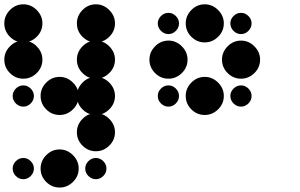

<svg xmlns="http://www.w3.org/2000/svg" viewBox="-24 -524 1378 882"><path d="M416.7 -170.8Q451.7 -170.8 477.9 -144.6Q504.2 -118.3 504.2 -83.3Q504.2 -47.5 477.9 -21.7Q451.7 4.2 416.7 4.2Q380.8 4.2 355 -21.7Q329.2 -47.5 329.2 -83.3Q329.2 -118.3 355 -144.6Q380.8 -170.8 416.7 -170.8ZM416.7 -337.5Q451.7 -337.5 477.9 -311.2Q504.2 -285 504.2 -250Q504.2 -214.2 477.9 -188.3Q451.7 -162.5 416.7 -162.5Q380.8 -162.5 355 -188.3Q329.2 -214.2 329.2 -250Q329.2 -285 355 -311.2Q380.8 -337.5 416.7 -337.5ZM416.7 201.7Q435.8 201.7 450.4 216.3Q465 230.8 465 250Q465 270 450.4 284.6Q435.8 299.2 416.7 299.2Q396.7 299.2 382.1 284.6Q367.5 270 367.5 250Q367.5 230.8 382.1 216.3Q396.7 201.7 416.7 201.7ZM250 162.5Q285 162.5 311.2 188.8Q337.5 215 337.5 250Q337.5 285.8 311.2 311.7Q285 337.5 250 337.5Q214.2 337.5 188.3 311.7Q162.5 285.8 162.5 250Q162.5 215 188.3 188.8Q214.2 162.5 250 162.5ZM83.3 201.7Q102.5 201.7 117.1 216.3Q131.7 230.8 131.7 250Q131.7 270 117.1 284.6Q102.5 299.2 83.3 299.2Q63.3 299.2 48.8 284.6Q34.2 270 34.2 250Q34.2 230.8 48.8 216.3Q63.3 201.7 83.3 201.7ZM416.7 -4.2Q451.7 -4.2 477.9 22.1Q504.2 48.3 504.2 83.3Q504.2 119.2 477.9 145Q451.7 170.8 416.7 170.8Q380.8 170.8 355 145Q329.2 119.2 329.2 83.3Q329.2 48.3 355 22.1Q380.8 -4.2 416.7 -4.2ZM416.7 -170.8Q451.7 -170.8 477.9 -144.6Q504.2 -118.3 504.2 -83.3Q504.2 -47.5 477.9 -21.7Q451.7 4.2 416.7 4.2Q380.8 4.2 355 -21.7Q329.2 -47.5 329.2 -83.3Q329.2 -118.3 355 -144.6Q380.8 -170.8 416.7 -170.8ZM250 -170.8Q285 -170.8 311.2 -144.6Q337.5 -118.3 337.5 -83.3Q337.5 -47.5 311.2 -21.7Q285 4.2 250 4.2Q214.2 4.2 188.3 -21.7Q162.5 -47.5 162.5 -83.3Q162.5 -118.3 188.3 -144.6Q214.2 -170.8 250 -170.8ZM83.3 -131.7Q102.5 -131.7 117.1 -117.1Q131.7 -102.5 131.7 -83.3Q131.7 -63.3 117.1 -48.8Q102.5 -34.2 83.3 -34.2Q63.3 -34.2 48.8 -48.8Q34.2 -63.3 34.2 -83.3Q34.2 -102.5 48.8 -117.1Q63.3 -131.7 83.3 -131.7ZM416.7 -337.5Q451.7 -337.5 477.9 -311.2Q504.2 -285 504.2 -250Q504.2 -214.2 477.9 -188.3Q451.7 -162.5 416.7 -162.5Q380.8 -162.5 355 -188.3Q329.2 -214.2 329.2 -250Q329.2 -285 355 -311.2Q380.8 -337.5 416.7 -337.5ZM83.3 -337.5Q118.3 -337.5 144.6 -311.2Q170.8 -285 170.8 -250Q170.8 -214.2 144.6 -188.3Q118.3 -162.5 83.3 -162.5Q47.5 -162.5 21.7 -188.3Q-4.2 -214.2 -4.2 -250Q-4.2 -285 21.7 -311.2Q47.5 -337.5 83.3 -337.5ZM416.7 -504.2Q451.7 -504.2 477.9 -477.9Q504.2 -451.7 504.2 -416.7Q504.2 -380.8 477.9 -355Q451.7 -329.2 416.7 -329.2Q380.8 -329.2 355 -355Q329.2 -380.8 329.2 -416.7Q329.2 -451.7 355 -477.9Q380.8 -504.2 416.7 -504.2ZM83.3 -504.2Q118.3 -504.2 144.6 -477.9Q170.8 -451.7 170.8 -416.7Q170.8 -380.8 144.6 -355Q118.3 -329.2 83.3 -329.2Q47.5 -329.2 21.7 -355Q-4.2 -380.8 -4.2 -416.7Q-4.2 -451.7 21.7 -477.9Q47.5 -504.2 83.3 -504.2Z M1083.3 -131.7Q1102.5 -131.7 1117.1 -117.1Q1131.7 -102.5 1131.7 -83.3Q1131.7 -63.3 1117.1 -48.8Q1102.5 -34.2 1083.3 -34.2Q1063.3 -34.2 1048.8 -48.8Q1034.2 -63.3 1034.2 -83.3Q1034.2 -102.5 1048.8 -117.1Q1063.3 -131.7 1083.3 -131.7ZM916.7 -170.8Q951.7 -170.8 977.9 -144.6Q1004.2 -118.3 1004.2 -83.3Q1004.2 -47.5 977.9 -21.7Q951.7 4.2 916.7 4.2Q880.8 4.2 855 -21.7Q829.2 -47.5 829.2 -83.3Q829.2 -118.3 855 -144.6Q880.8 -170.8 916.7 -170.8ZM750 -131.7Q769.2 -131.7 783.8 -117.1Q798.3 -102.5 798.3 -83.3Q798.3 -63.3 783.8 -48.8Q769.2 -34.2 750 -34.2Q730 -34.2 715.4 -48.8Q700.8 -63.3 700.8 -83.3Q700.8 -102.5 715.4 -117.1Q730 -131.7 750 -131.7ZM1083.3 -337.5Q1118.3 -337.5 1144.6 -311.2Q1170.8 -285 1170.8 -250Q1170.8 -214.2 1144.6 -188.3Q1118.3 -162.5 1083.3 -162.5Q1047.5 -162.5 1021.7 -188.3Q995.8 -214.2 995.8 -250Q995.8 -285 1021.7 -311.2Q1047.5 -337.5 1083.3 -337.5ZM750 -337.5Q785 -337.5 811.3 -311.2Q837.5 -285 837.5 -250Q837.5 -214.2 811.3 -188.3Q785 -162.5 750 -162.5Q714.2 -162.5 688.3 -188.3Q662.5 -214.2 662.5 -250Q662.5 -285 688.3 -311.2Q714.2 -337.5 750 -337.5ZM1083.3 -465Q1102.5 -465 1117.1 -450.4Q1131.7 -435.8 1131.7 -416.7Q1131.7 -396.7 1117.1 -382.1Q1102.5 -367.5 1083.3 -367.5Q1063.3 -367.5 1048.8 -382.1Q1034.2 -396.7 1034.2 -416.7Q1034.2 -435.8 1048.8 -450.4Q1063.3 -465 1083.3 -465ZM916.7 -504.2Q951.7 -504.2 977.9 -477.9Q1004.2 -451.7 1004.2 -416.7Q1004.2 -380.8 977.9 -355Q951.7 -329.2 916.7 -329.2Q880.8 -329.2 855 -355Q829.2 -380.8 829.2 -416.7Q829.2 -451.7 855 -477.9Q880.8 -504.2 916.7 -504.2ZM750 -465Q769.2 -465 783.8 -450.4Q798.3 -435.8 798.3 -416.7Q798.3 -396.7 783.8 -382.1Q769.2 -367.5 750 -367.5Q730 -367.5 715.4 -382.1Q700.8 -396.7 700.8 -416.7Q700.8 -435.8 715.4 -450.4Q730 -465 750 -465Z"/></svg>

Font: 0xA000-Dots-Mono
Style: Dots-Mono
Weight: 400
Version: Version 0.1